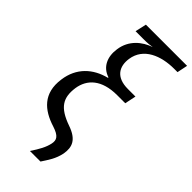

<svg xmlns="http://www.w3.org/2000/svg" viewBox="-298 -818 1078 1078"><g transform="rotate(45 241.5 -279.0)"><path d="M197 202H281C306 163 330 131 341 78C351 19 336 -25 252 -54C144 -92 116 -141 128 -228C140 -308 199 -366 322 -366H386L400 -433H340C245 -433 215 -489 225 -557C240 -658 340 -697 444 -697H470L483 -760H156L141 -693H202C237 -693 254 -695 272 -698C212 -678 150 -630 139 -547C129 -480 154 -422 217 -402L216 -398C123 -375 52 -312 38 -206C20 -80 93 -19 192 12C251 31 261 52 254 86C246 123 228 155 197 202Z"/></g></svg>

Font: Noto Sans SemiCondensed
Style: Italic
Weight: 400
Width: 4
Italic angle: -12°
Designer: Monotype Design Team
Foundry: Monotype Imaging Inc.
Version: Version 2.013